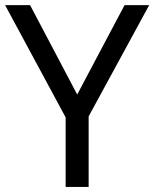

<svg xmlns="http://www.w3.org/2000/svg" viewBox="-20 -734 606 754"><path d="M283.2 -362.8 469.2 -713.9H565.9L328.1 -276.9V0H237.8V-272.9L0 -713.9H98.1Z"/></svg>

Font: Defago Noto Sans
Style: Regular
Weight: 400
Designer: John M. Durdin
Foundry: Lao IT Dev Co., Ltd.
Version: Version 1.000 2007 initial release